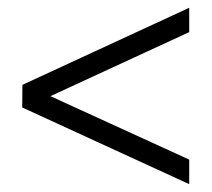

<svg xmlns="http://www.w3.org/2000/svg" viewBox="-20 -553 539 489"><path d="M461.9 -84 36.6 -279.3 37.1 -336.9 461.9 -533.2V-471.2L108.4 -308.1L461.9 -146.5Z"/></svg>

Font: Elstob 8pt SemiBold
Style: Regular
Weight: 600
Designer: Peter S. Baker
Version: Version 1.015